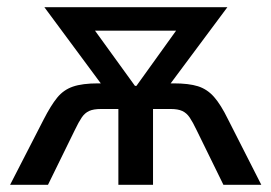

<svg xmlns="http://www.w3.org/2000/svg" viewBox="-20 -512 752 532"><path d="M8 0 101 -181Q121 -220 138.5 -241.5Q156 -263 182 -272Q208 -281 252 -281H293L277 -257L103 -492H610L435 -257L419 -281H461Q503 -281 528.5 -273Q554 -265 573 -243.5Q592 -222 612 -181L704 0H599L525 -151Q514 -174 505.5 -186.5Q497 -199 485 -204.5Q473 -210 453 -210H404V0H308V-210H260Q239 -210 227 -204.5Q215 -199 206.5 -186.5Q198 -174 187 -151L113 0ZM354 -274H358L488 -455L491 -427H220L223 -455Z"/></svg>

Font: Nunito Sans 10pt Condensed SemiBold
Style: Regular
Weight: 600
Width: 3
Designer: Vernon Adams
Foundry: Vernon Adams
Version: Version 3.101;gftools[0.9.27]